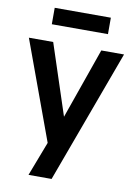

<svg xmlns="http://www.w3.org/2000/svg" viewBox="-102 -806 760 1081"><g transform="rotate(10 278.5 -266.0)"><path d="M214 14 7 -551H146L279 -147L421 -551H551L271 210H139ZM442 -742V-648H121V-742Z"/></g></svg>

Font: Application Semibold
Style: Regular
Weight: 600
Designer: Wei Huang
Foundry: Wei Huang
Version: Version 0.012